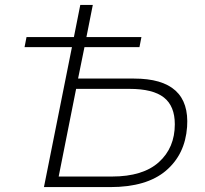

<svg xmlns="http://www.w3.org/2000/svg" viewBox="-20 -762 834 782"><path d="M159 0 273 -570H80L88 -611H281L307 -742H358L332 -611H556L548 -570H324L298 -442H526Q756 -442 742 -245Q734 -133 655.5 -66.5Q577 0 429 0ZM219 -43H436Q562 -43 627 -101.5Q692 -160 692 -256Q692 -330 647.5 -365Q603 -400 508 -400H290Z"/></svg>

Font: Montserrat Light
Style: Italic
Weight: 300
Italic angle: -11.3°
Designer: Julieta Ulanovsky
Foundry: Julieta Ulanovsky
Version: Version 9.000; ttfautohint (v1.8.4.7-5d5b)